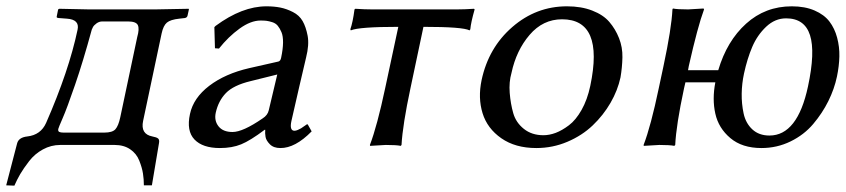

<svg xmlns="http://www.w3.org/2000/svg" viewBox="-23 -459 2678 608"><path d="M161.6 -50.8Q160.2 -43.5 164.6 -41.3Q168.9 -39.1 178.2 -39.1H307.1Q333 -39.1 342.5 -49.8Q352.1 -60.5 357.9 -87.9L411.6 -341.8Q418.9 -367.2 413.6 -379.2Q408.2 -391.1 382.3 -391.1H301.3Q291 -391.1 282.7 -385Q274.4 -378.9 271.5 -373.5Q268.6 -368.2 267.6 -365.2Q240.2 -264.6 214.6 -190.2Q189 -115.7 175.5 -85Q162.1 -54.2 161.6 -50.8ZM168 0Q138.7 0 112.8 14.2Q86.9 28.3 69.1 51.5Q51.3 74.7 41 92.3Q30.8 109.9 22.5 128.9L-3.4 127.9L31.2 -4.9Q36.1 -23.9 63.5 -26.9Q106 -31.7 123 -69.8Q195.3 -234.9 222.7 -365.2Q229.5 -397 189 -399.9L162.6 -401.9Q159.2 -402.3 157.5 -403.3Q155.8 -404.3 156.7 -407.2L161.1 -429.2L164.6 -431.2Q242.2 -429.2 259.3 -429.2H468.3L574.7 -431.2L575.2 -429.2L570.8 -409.2Q569.3 -403.3 562.5 -401.9L544.9 -399.9Q517.1 -397 505.6 -387.5Q494.1 -377.9 488.8 -353L430.2 -76.2Q421.4 -34.2 459.5 -26.9Q473.1 -24.4 477.8 -20.3Q482.4 -16.1 480.5 -5.9L458 127.9H432.6Q432.6 108.9 429.7 90.3Q426.8 71.8 418 49.6Q409.2 27.3 389.2 13.7Q369.1 0 339.8 0Z M855 -223.1 770.5 -202.1Q716.3 -189 692.4 -164.3Q668.5 -139.6 660.2 -102.1Q654.8 -77.1 668.9 -59.1Q683.1 -41 713.4 -41Q746.1 -41 808.6 -84Q824.7 -94.2 828.1 -109.9ZM899.9 -76.2Q893.1 -45.4 909.2 -44.9Q914.1 -44.9 920.2 -47.6Q926.3 -50.3 930.4 -52.7Q934.6 -55.2 941.2 -60.1Q947.8 -64.9 949.7 -65.9L952.1 -64L963.9 -43Q911.6 10.3 864.7 9.8Q843.3 9.8 831.5 -2.2Q819.8 -14.2 817.9 -25.4Q815.9 -36.6 816.9 -47.9H814.9Q769.5 -13.7 740.7 -2Q711.9 9.8 673.3 9.8Q618.7 9.8 592.8 -17.3Q566.9 -44.4 578.6 -98.1Q589.4 -148.9 639.6 -187.3Q689.9 -225.6 766.1 -243.2L858.9 -264.2Q865.2 -266.1 867.2 -275.9Q873 -303.2 873.3 -324Q873.5 -344.7 868.4 -356.9Q863.3 -369.1 856.7 -377.2Q850.1 -385.3 839.4 -388.7Q828.6 -392.1 820.8 -393.1Q813 -394 802.2 -394Q771 -394 735.6 -368.4Q700.2 -342.8 670.4 -305.2L657.7 -306.2L655.8 -373L659.7 -377Q743.7 -439 820.8 -439Q844.7 -439 864.5 -435.1Q884.3 -431.2 904.5 -420.9Q924.8 -410.6 935.3 -392.3Q945.8 -374 951.2 -345.7Q956.5 -317.4 946.3 -276.9Q945.3 -272.9 924.3 -182.9Q903.3 -92.8 899.9 -76.2Z M1238.3 -374Q1113.8 -374 1087.9 -362.8L1086.4 -366.2Q1094.2 -388.2 1099.6 -429.2L1102.1 -431.2Q1131.8 -429.2 1156.7 -429.2H1422.9Q1447.8 -429.2 1478 -431.2L1480 -429.2Q1468.3 -388.2 1466.3 -366.2L1463.9 -362.8Q1442.9 -374 1317.9 -374L1276.9 -180.2Q1252 -63.5 1248.5 0L1246.1 2.9Q1232.4 0 1198.7 0Q1198.7 0 1148.9 2.9L1148.4 0Q1171.4 -60.5 1196.8 -180.2Z M1502 -205.1Q1523.9 -308.1 1599.4 -373.5Q1674.8 -439 1772.5 -439Q1817.9 -439 1852.5 -425.5Q1887.2 -412.1 1906.5 -389.6Q1925.8 -367.2 1937.3 -338.1Q1948.7 -309.1 1948 -277.3Q1947.3 -245.6 1941.9 -213.9Q1933.1 -172.9 1910.4 -133.5Q1887.7 -94.2 1854 -62Q1820.3 -29.8 1773.7 -10Q1727.1 9.8 1675.3 9.8Q1608.9 9.8 1564.5 -21.2Q1520 -52.2 1505.1 -100.6Q1490.2 -148.9 1502 -205.1ZM1756.8 -397.9Q1696.3 -397.9 1654.1 -348.6Q1611.8 -299.3 1596.7 -228Q1588.4 -199.2 1591.1 -164.8Q1593.8 -130.4 1602.3 -100.6Q1610.8 -70.8 1636 -50.8Q1661.1 -30.8 1697.8 -30.8Q1716.8 -30.8 1736.8 -38.3Q1756.8 -45.9 1778.6 -62.3Q1800.3 -78.6 1818.6 -110.8Q1836.9 -143.1 1846.2 -187Q1890.6 -397.9 1756.8 -397.9Z M2466.3 -400.9Q2431.2 -400.9 2403.1 -374.3Q2375 -347.7 2359.1 -310.5Q2343.3 -273.4 2333 -226.1Q2326.2 -194.3 2325.7 -162.4Q2325.2 -130.4 2331.8 -99.6Q2338.4 -68.8 2359.4 -49.3Q2380.4 -29.8 2413.6 -29.8Q2502.4 -29.8 2535.6 -185.1Q2559.1 -294.4 2542 -347.7Q2524.9 -400.9 2466.3 -400.9ZM2078.1 -250Q2103.5 -369.1 2106.4 -429.2L2107.9 -432.1Q2121.6 -429.2 2156.2 -429.2L2205.1 -432.1L2206.5 -429.2Q2186.5 -375.5 2158.2 -250L2155.8 -236.8H2251.5Q2278.8 -329.1 2339.6 -384Q2400.4 -439 2484.4 -439Q2525.9 -439 2556.4 -425.8Q2586.9 -412.6 2603.5 -390.9Q2620.1 -369.1 2627.9 -339.8Q2635.7 -310.5 2635 -280.3Q2634.3 -250 2627.4 -216.8Q2619.1 -177.2 2600.1 -138.9Q2581.1 -100.6 2552.2 -66.4Q2523.4 -32.2 2480.5 -11.2Q2437.5 9.8 2388.2 9.8Q2327.1 9.8 2289.8 -21.7Q2252.4 -53.2 2242.2 -99.1Q2231.9 -145 2242.2 -198.2H2147.5L2143.1 -179.2Q2118.2 -63 2115.2 0L2112.3 2.9Q2098.6 0 2064.9 0L2015.6 2.9L2015.1 0Q2038.1 -60.1 2063 -179.2Z"/></svg>

Font: Linux Biolinum O
Style: Italic
Weight: 400
Italic angle: -12°
Designer: Philipp H. Poll
Foundry: Philipp H. Poll
Version: Version 1.1.3